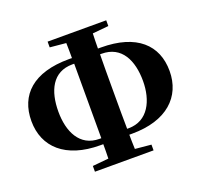

<svg xmlns="http://www.w3.org/2000/svg" viewBox="-131 -908 1120 1068"><g transform="rotate(-20 428.5 -374.0)"><path d="M341 -152C225 -152 178 -254 178 -372C178 -494 223 -593 341 -593H352C352 -530 352 -468 352 -406V-340C352 -277 352 -214 352 -152ZM514 -593C633 -593 679 -493 679 -372C679 -258 630 -152 514 -152H505C504 -215 504 -278 504 -341V-406C504 -468 504 -531 505 -593ZM522 -117C727 -117 837 -221 837 -374C837 -527 734 -627 522 -627H505C505 -657 506 -686 507 -716L602 -725V-759H255V-725L350 -716C351 -686 351 -657 351 -627H333C121 -627 19 -528 19 -374C19 -220 129 -117 333 -117H351C351 -89 351 -60 350 -32L255 -23V11H602V-23L507 -32C506 -60 505 -89 505 -117Z"/></g></svg>

Font: Noto Serif TC Black
Style: Regular
Weight: 900
Version: Version 1.001;PS 1.001;hotconv 16.6.54;makeotf.lib2.5.65590